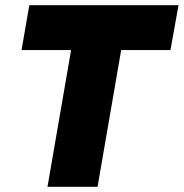

<svg xmlns="http://www.w3.org/2000/svg" viewBox="-20 -720 708 740"><path d="M63 -527H254L163 0H356L447 -527H637L668 -700H93Z"/></svg>

Font: Jost ExtraBold
Style: Italic
Weight: 800
Italic angle: -5°
Version: Version 3.710